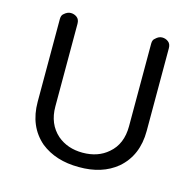

<svg xmlns="http://www.w3.org/2000/svg" viewBox="-96 -726 845 833"><g transform="rotate(15 326.5 -309.5)"><path d="M82.8 -589.7Q82.8 -606.9 92 -613.8Q106.9 -627.6 122.4 -627.6Q137.9 -627.6 150 -618.4Q162.1 -609.2 162.1 -589.7V-218.4Q162.1 -140.2 213.8 -94.3Q259.8 -55.2 327.6 -55.2Q396.6 -55.2 441.4 -94.3Q493.1 -137.9 493.1 -218.4V-589.7Q493.1 -606.9 503.4 -613.8Q517.2 -627.6 532.8 -627.6Q548.3 -627.6 560.3 -618.4Q572.4 -609.2 572.4 -589.7V-218.4Q572.4 -108 498.9 -44.8Q432.2 10.3 327.6 9.2Q224.1 9.2 156.3 -44.8Q82.8 -108 82.8 -218.4Z"/></g></svg>

Font: Mallanna
Style: Regular
Weight: 400
Designer: Purushoth Kumar Guthula
Foundry: Andhrapradesh Society for Knowledge Networks
Version: Version 1.0.4; ttfautohint (vUNKNOWN) -l 7 -r 28 -G 50 -x 13